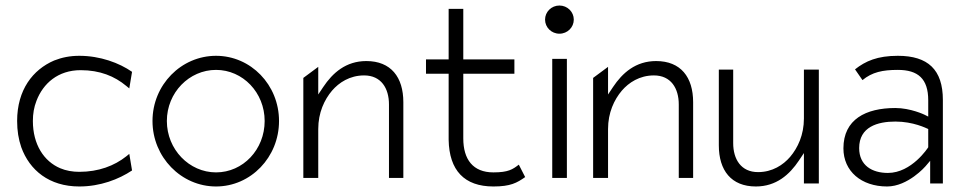

<svg xmlns="http://www.w3.org/2000/svg" viewBox="-20 -664 3482 695"><path d="M42 -226C42 -191 47 -160 57 -131C87 -48 158 11 267 11C343 11 410 -15 458 -47L448 -107L437 -98C394 -64 337 -42 267 -42C243 -42 219 -46 198 -55C139 -80 99 -141 99 -226C99 -252 103 -276 112 -299C136 -362 190 -410 272 -410C342 -410 395 -388 437 -353L448 -344L458 -404C412 -436 343 -462 267 -462C233 -462 204 -456 176 -445C99 -412 42 -339 42 -226Z M532 -226C532 -95 636 11 762 11C888 11 990 -95 990 -226C990 -357 888 -462 762 -462C636 -462 532 -357 532 -226ZM584 -226C584 -329 665 -411 762 -411C859 -411 938 -329 938 -226C938 -123 860 -40 762 -40C665 -40 584 -123 584 -226Z M1078 -20H1132V-197C1132 -256 1154 -303 1182 -336C1207 -365 1246 -391 1298 -391C1360 -391 1388 -344 1388 -286V-20H1440V-294C1440 -385 1395 -443 1306 -443C1232 -443 1184 -400 1150 -349L1132 -322V-422L1078 -382Z M1522 -397H1604V-158C1606 -47 1661 11 1766 11C1828 11 1851 -2 1881 -23L1858 -68C1836 -51 1820 -40 1766 -40C1692 -40 1657 -87 1657 -163V-397H1842V-449H1657V-632H1604V-449H1522Z M1953 -593C1953 -565 1976 -542 2005 -542C2034 -542 2057 -565 2057 -593C2057 -621 2034 -644 2005 -644C1976 -644 1953 -621 1953 -593ZM1979 -20H2032V-451H1979Z M2127 -20H2181V-197C2181 -256 2203 -303 2231 -336C2256 -365 2295 -391 2347 -391C2409 -391 2437 -344 2437 -286V-20H2489V-294C2489 -385 2444 -443 2355 -443C2281 -443 2233 -400 2199 -349L2181 -322V-422L2127 -382Z M2582 -138C2582 -47 2627 11 2716 11C2790 11 2838 -32 2872 -83L2890 -110V0H2944V-412H2890V-235C2890 -176 2868 -129 2840 -96C2815 -67 2776 -41 2724 -41C2662 -41 2634 -88 2634 -146V-412H2582Z M3033 -127C3033 -44 3098 11 3191 11C3267 11 3330 -62 3330 -62L3347 -82V0H3393V-302C3393 -412 3339 -462 3230 -462C3156 -462 3113 -443 3075 -413L3102 -374C3137 -403 3175 -411 3230 -411C3303 -411 3340 -379 3340 -301V-242L3326 -249C3326 -249 3276 -273 3221 -273C3114 -273 3033 -232 3033 -127ZM3090 -128C3090 -205 3157 -224 3221 -224C3286 -224 3333 -200 3340 -197V-131C3339 -129 3280 -38 3194 -38C3137 -38 3090 -65 3090 -128Z"/></svg>

Font: Charger Sport
Style: ExLit
Weight: 200
Designer: Jasper
Foundry: Cannot Into Space Fonts
Version: Version 1.1